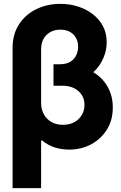

<svg xmlns="http://www.w3.org/2000/svg" viewBox="-20 -757 617 981"><path d="M253.3 -420.9H322.3Q397.9 -420.9 450.1 -391.8Q502.3 -362.7 529.5 -314.4Q556.7 -266.1 556.2 -207.8Q556.7 -144.5 526.9 -96Q497.1 -47.5 446.3 -20Q395.6 7.4 333 7.4Q296.1 7.4 261 -3.2Q225.9 -13.9 194.7 -39.8L190 -38.1V-228.3Q190.5 -198.6 203.7 -173.9Q216.8 -149.1 241.7 -134.2Q266.7 -119.3 301.6 -119.3Q335.4 -119.3 359.9 -132.9Q384.5 -146.5 398.1 -169.5Q411.7 -192.5 411.7 -220.7Q411.7 -251.7 396.5 -273.7Q381.3 -295.8 356.2 -307.5Q331 -319.1 300.2 -318.9H253.3ZM288.3 -737.3Q335.8 -737.3 378.4 -723.7Q421 -710.2 454.1 -684.6Q487.2 -659.1 506.1 -623.2Q525 -587.4 525 -542.4Q525.5 -491.6 499.9 -443.5Q474.2 -395.4 425.6 -364.4Q377 -333.3 307.6 -333H253.3V-428.7H285.7Q321.4 -428.9 341.7 -442.9Q361.9 -456.9 370.7 -477.7Q379.4 -498.4 379.1 -518.4Q379.4 -556.3 354.6 -581Q329.9 -605.6 288.3 -605.3Q246.2 -605.6 218.4 -579.2Q190.5 -552.8 190 -504.7V204.1H44.3V-514.1Q44.6 -582.5 77.1 -632.5Q109.5 -682.5 165 -709.9Q220.5 -737.3 288.3 -737.3Z"/></svg>

Font: Inter Tight
Style: Regular
Weight: 400
Designer: Rasmus Andersson
Foundry: rsms
Version: Version 3.002